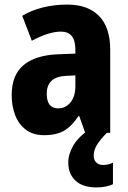

<svg xmlns="http://www.w3.org/2000/svg" viewBox="-20 -580 558 838"><path d="M274 -560Q363 -560 412 -510.5Q461 -461 461 -363V0H352L326 -73H322Q294 -30 260.5 -10Q227 10 172 10Q125 10 93.5 -13.5Q62 -37 46.5 -76.5Q31 -116 31 -165Q31 -252 82.5 -295.5Q134 -339 232 -343L309 -346V-364Q309 -442 246 -442Q193 -442 119 -402L77 -511Q117 -535 167 -547.5Q217 -560 274 -560ZM270 -249Q225 -247 204.5 -227Q184 -207 184 -171Q184 -107 234 -107Q266 -107 287.5 -133Q309 -159 309 -203V-251ZM389 100Q389 118 400 129Q411 140 430 140Q443 140 454 137Q465 134 473 130V224Q461 230 442.5 234Q424 238 401 238Q341 238 309.5 208.5Q278 179 278 129Q278 93 300 55Q322 17 373 -17L446 0Q414 33 401.5 55Q389 77 389 100Z"/></svg>

Font: Noto Sans Arabic UI Cn XBd
Style: Regular
Weight: 800
Width: 3
Designer: Monotype Design Team, Nadine Chahine and Nizar Qandah
Foundry: Monotype Imaging Inc.
Version: Version 2.010; ttfautohint (v1.8.4.7-5d5b)